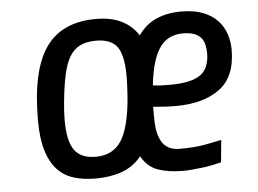

<svg xmlns="http://www.w3.org/2000/svg" viewBox="-43 -560 833 621"><g transform="rotate(-5 374.0 -250.0)"><path d="M718 -370Q718 -282 665 -243Q612 -204 523 -204Q503 -204 486.5 -205Q470 -206 449 -208V-172Q449 -138 455.5 -116.5Q462 -95 472.5 -84Q483 -73 496 -69Q509 -65 523 -65Q572 -65 604 -71Q636 -77 659 -82L652 -10Q640 -7 624 -3.5Q608 0 591 2Q574 4 557.5 5.5Q541 7 527 7Q482 7 447.5 -4.5Q413 -16 393 -52Q367 -20 329.5 -6.5Q292 7 244 7Q205 7 173.5 -2.5Q142 -12 120 -35.5Q98 -59 86 -98Q74 -137 74 -197Q74 -358 126 -432.5Q178 -507 289 -507Q339 -507 372.5 -490Q406 -473 426 -442Q451 -477 486 -492Q521 -507 566 -507Q608 -507 637 -495.5Q666 -484 684 -464.5Q702 -445 710 -420.5Q718 -396 718 -370ZM369 -245Q372 -284 372 -314Q372 -382 352 -409.5Q332 -437 283 -437Q253 -437 232 -427Q211 -417 197.5 -394.5Q184 -372 176 -335Q168 -298 163 -245Q160 -215 160 -190Q160 -122 181 -92.5Q202 -63 250 -63Q306 -63 333.5 -105.5Q361 -148 369 -245ZM565 -436Q543 -436 524.5 -428Q506 -420 492 -401.5Q478 -383 468.5 -352.5Q459 -322 454 -277Q469 -275 481.5 -274.5Q494 -274 508 -274Q578 -274 608 -295Q638 -316 638 -366Q638 -380 635 -393Q632 -406 624 -415.5Q616 -425 602 -430.5Q588 -436 565 -436Z"/></g></svg>

Font: Share
Style: Italic
Weight: 400
Version: Version 1.002